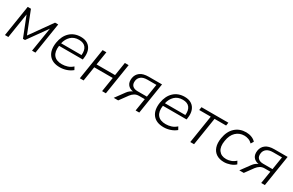

<svg xmlns="http://www.w3.org/2000/svg" viewBox="136 -1595 4099 2689"><g transform="rotate(30 2185.5 -251.0)"><path d="M44 0 123 -501H175L314 -148L565 -501H616L537 0H482L545 -392L322 -80H289L162 -401L99 0Z M933 8Q812 8 755 -65Q698 -138 718 -266Q737 -381 806 -445.5Q875 -510 981 -510Q1048 -510 1092.5 -480.5Q1137 -451 1155 -398.5Q1173 -346 1163 -276L1159 -248H776Q762 -149 803.5 -96.5Q845 -44 937 -44Q982 -44 1026 -58Q1070 -72 1107 -106L1132 -61Q1093 -28 1040.5 -10Q988 8 933 8ZM977 -461Q897 -461 848 -413.5Q799 -366 783 -293H1113Q1121 -373 1087 -417Q1053 -461 977 -461Z M1255 0 1334 -501H1395L1361 -285H1660L1694 -501H1755L1676 0H1615L1652 -234H1353L1316 0Z M1803 0 1910 -146Q1928 -171 1949.5 -187.5Q1971 -204 1991 -212Q1933 -221 1903.5 -260.5Q1874 -300 1884 -366Q1894 -428 1942 -464.5Q1990 -501 2081 -501H2295L2216 0H2157L2189 -201H2097Q2056 -201 2025.5 -182.5Q1995 -164 1972 -133L1875 0ZM2044 -247H2197L2230 -456H2087Q2020 -456 1985 -429.5Q1950 -403 1943 -361Q1934 -304 1962.5 -275.5Q1991 -247 2044 -247Z M2612 8Q2491 8 2434 -65Q2377 -138 2397 -266Q2416 -381 2485 -445.5Q2554 -510 2660 -510Q2727 -510 2771.5 -480.5Q2816 -451 2834 -398.5Q2852 -346 2842 -276L2838 -248H2455Q2441 -149 2482.5 -96.5Q2524 -44 2616 -44Q2661 -44 2705 -58Q2749 -72 2786 -106L2811 -61Q2772 -28 2719.5 -10Q2667 8 2612 8ZM2656 -461Q2576 -461 2527 -413.5Q2478 -366 2462 -293H2792Q2800 -373 2766 -417Q2732 -461 2656 -461Z M3041 0 3112 -451H2925L2933 -501H3368L3360 -451H3173L3102 0Z M3588 8Q3515 8 3465.5 -23.5Q3416 -55 3395 -115.5Q3374 -176 3388 -262Q3408 -382 3478.5 -446Q3549 -510 3653 -510Q3700 -510 3742 -494Q3784 -478 3810 -448L3783 -405Q3755 -433 3721 -445Q3687 -457 3655 -457Q3575 -457 3520 -404.5Q3465 -352 3450 -254Q3433 -153 3473 -98.5Q3513 -44 3593 -44Q3630 -44 3669.5 -58Q3709 -72 3743 -104L3768 -58Q3736 -27 3685.5 -9.5Q3635 8 3588 8Z M3834 0 3941 -146Q3959 -171 3980.5 -187.5Q4002 -204 4022 -212Q3964 -221 3934.5 -260.5Q3905 -300 3915 -366Q3925 -428 3973 -464.5Q4021 -501 4112 -501H4326L4247 0H4188L4220 -201H4128Q4087 -201 4056.5 -182.5Q4026 -164 4003 -133L3906 0ZM4075 -247H4228L4261 -456H4118Q4051 -456 4016 -429.5Q3981 -403 3974 -361Q3965 -304 3993.5 -275.5Q4022 -247 4075 -247Z"/></g></svg>

Font: Mulish Light
Style: Italic
Weight: 300
Italic angle: -9°
Designer: Vernon Adams
Foundry: Vernon Adams
Version: Version 3.603; ttfautohint (v1.8.3)